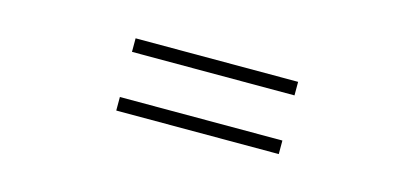

<svg xmlns="http://www.w3.org/2000/svg" viewBox="-32 -627 1065 493"><g transform="rotate(15 500.0 -380.0)"><path d="M284 -476H716V-440H284ZM284 -320H716V-284H284Z"/></g></svg>

Font: Noto Sans SC Thin
Style: Regular
Weight: 400
Version: Version 2.004-H2;hotconv 1.0.118;makeotfexe 2.5.65603